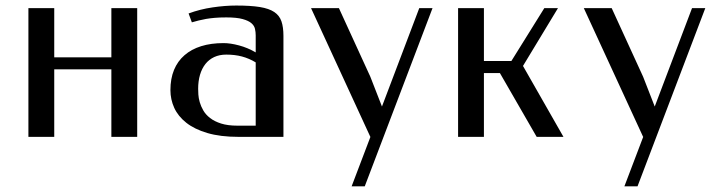

<svg xmlns="http://www.w3.org/2000/svg" viewBox="-20 -489 2550 686"><path d="M173.8 -284.2H377.9V-460H470.2V0H377.9V-241.2H173.8V0H81.5V-460H173.8Z M788.6 -426.8Q765.1 -426.8 747.8 -425.3Q730.5 -423.8 716.3 -421.4Q702.1 -418.9 689.9 -415.8Q677.7 -412.6 665.5 -409.2L653.8 -440.9Q694.8 -456.1 739.5 -462.6Q784.2 -469.2 824.2 -469.2Q875.5 -469.2 908.4 -463.9Q941.4 -458.5 960 -446Q978.5 -433.6 985.6 -412.8Q992.7 -392.1 992.7 -360.8V0H832.5Q767.1 0 720.9 -13.7Q674.8 -27.3 645.5 -50.5Q616.2 -73.7 602.5 -103.8Q588.9 -133.8 588.9 -167Q588.9 -208 601.8 -239.3Q614.7 -270.5 639.2 -291.7Q663.6 -313 698.7 -324Q733.9 -335 778.8 -335Q803.2 -335 834.2 -326.7Q865.2 -318.4 893.6 -301.8V-362.8Q893.6 -374 891.1 -385.5Q888.7 -397 878.4 -406Q868.2 -415 846.9 -420.9Q825.7 -426.8 788.6 -426.8ZM893.6 -40V-266.1Q870.1 -280.3 844.7 -287.1Q819.3 -293.9 788.6 -293.9Q764.2 -293.9 745.4 -285.2Q726.6 -276.4 713.9 -260.3Q701.2 -244.1 694.6 -221.7Q688 -199.2 688 -171.9Q688 -164.1 688.7 -151.4Q689.5 -138.7 693.6 -124Q697.8 -109.4 706.3 -94.5Q714.8 -79.6 730.5 -67.4Q746.1 -55.2 770 -47.6Q793.9 -40 828.6 -40Z M1303.7 -0.5 1303.2 0 1091.3 -460H1190.9L1303.2 -214.8L1344.7 -108.4L1478 -460H1525.4L1283.2 176.8H1236.3Z M1709 -460V-271H1807.1L1924.8 -460H1973.6L1848.6 -253.4L1993.2 0H1897.5L1766.1 -228H1709V0H1616.7V-460Z M2278.3 -0.5 2277.8 0 2065.9 -460H2165.5L2277.8 -214.8L2319.3 -108.4L2452.6 -460H2500L2257.8 176.8H2210.9Z"/></svg>

Font: Federov2
Style: Regular
Weight: 400
Designer: Olexa M. Volochay | Cyreal.org
Foundry: Olexa M. Volochay | Cyreal.org
Version: Version 1.000